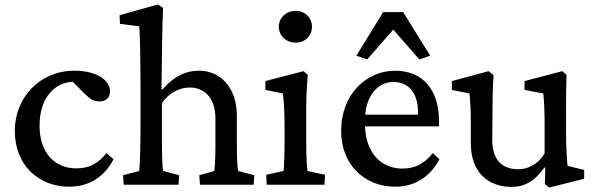

<svg xmlns="http://www.w3.org/2000/svg" viewBox="-20 -836 2692 869"><path d="M293 9C380 9 450 -32 494 -115L462 -143C422 -94 383 -74 325 -74C230 -74 159 -142 159 -267C159 -396 230 -463 309 -466L363 -412C390 -385 405 -377 431 -377C460 -377 478 -395 478 -423C478 -472 419 -516 316 -516C162 -516 47 -396 47 -244C47 -86 157 9 293 9Z M540 0H788L791 -43L719 -62C715 -74 713 -123 713 -194V-370C744 -414 790 -440 839 -440C899 -440 955 -399 955 -300V-177C955 -114 952 -80 950 -62L882 -43L885 0H1128L1131 -43L1058 -62C1054 -77 1052 -128 1052 -183V-310C1052 -449 970 -516 882 -516C820 -516 768 -491 715 -431L711 -432C713 -618 714 -702 718 -800L695 -816L521 -767L523 -728L610 -717C614 -685 616 -533 616 -426V-280C616 -155 613 -86 610 -62L537 -43Z M1187 0H1449L1451 -45L1372 -62C1369 -74 1366 -125 1366 -194V-342C1366 -405 1369 -448 1373 -497L1354 -514L1181 -469V-429L1260 -413C1265 -382 1268 -328 1268 -266V-186C1267 -99 1265 -70 1263 -62L1185 -45ZM1242 -715C1242 -674 1275 -643 1318 -643C1361 -643 1392 -674 1392 -715C1392 -755 1361 -787 1318 -787C1275 -787 1242 -755 1242 -715Z M1769 9C1854 9 1924 -32 1969 -115L1939 -143C1898 -93 1857 -73 1801 -73C1704 -73 1636 -145 1632 -264H1967V-286C1967 -430 1894 -515 1770 -516C1641 -517 1524 -411 1524 -244C1524 -89 1631 9 1769 9ZM1593 -584 1642 -567 1760 -702 1878 -567 1927 -584 1805 -781H1714ZM1633 -317C1642 -416 1699 -465 1760 -465C1830 -465 1872 -415 1872 -327V-317Z M2549 -85C2546 -113 2542 -163 2542 -245V-329C2542 -395 2542 -434 2544 -497L2525 -514L2354 -469V-429L2439 -413C2443 -377 2445 -326 2445 -275V-142C2414 -90 2367 -70 2326 -70C2257 -70 2208 -107 2208 -203L2209 -329C2209 -390 2210 -447 2214 -495L2192 -514L2025 -469V-429L2105 -413C2109 -371 2111 -331 2111 -289V-188C2111 -55 2190 10 2296 10C2351 10 2398 -13 2444 -78L2448 -77L2446 -2L2466 13L2624 -27V-67Z"/></svg>

Font: TPK Tissa Web Medium
Style: Regular
Weight: 500
Designer: Jacques Le Bailly, Suppakit Chalermlarp | Katatrad Co.,Ltd.
Foundry: Jacques Le Bailly, Cadson Demak Co.,Ltd.
Version: Version 5.000;Glyphs 3.1.2 (3151)